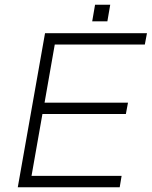

<svg xmlns="http://www.w3.org/2000/svg" viewBox="-20 -790 640 810"><path d="M381 -770H445L433 -700H369ZM600 -650 591 -602H211L168 -357H520L511 -309H159L113 -48H493L485 0H55L170 -650Z"/></svg>

Font: Overused Grotesk Light
Style: Italic
Weight: 300
Italic angle: -10°
Version: Version 0.003